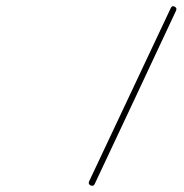

<svg xmlns="http://www.w3.org/2000/svg" viewBox="-20 -584 590 614"><path d="M538 -563Q547 -559 543 -550Q478 -411 413 -272.5Q348 -134 283 4Q279 13 270 9Q261 5 265 -4Q395 -280 526 -558Q530 -567 538 -563Z"/></svg>

Font: FRB American Cursive Guidelines Extralight
Style: Italic
Weight: 200
Italic angle: -25°
Version: Version 2.0;Modular Font Editor K font №1